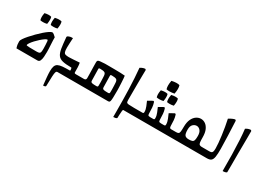

<svg xmlns="http://www.w3.org/2000/svg" viewBox="-29 -1384 3229 2381"><g transform="rotate(30 1585.5 -193.0)"><path d="M361 -164Q361 -184 359.5 -215.5Q358 -247 356 -267Q355 -274 353 -280Q351 -286 347 -286Q335 -286 312.5 -270.5Q290 -255 263.5 -231.5Q237 -208 213 -182Q189 -156 173.5 -133.5Q158 -111 158 -100Q158 -96 166 -94Q174 -92 204.5 -91Q235 -90 302 -90Q329 -90 341.5 -95Q354 -100 357.5 -116Q361 -132 361 -164ZM368 0Q293 0 214.5 0Q136 0 68 0Q58 -32 56 -50.5Q54 -69 54 -93Q54 -107 72 -134Q90 -161 120 -195Q150 -229 184.5 -264Q219 -299 253.5 -329Q288 -359 315.5 -377Q343 -395 357 -395Q365 -395 381.5 -382.5Q398 -370 411 -356Q411 -337 412 -308.5Q413 -280 415 -249Q417 -218 418 -192Q419 -166 419 -152Q419 -116 416.5 -81Q414 -46 403.5 -23Q393 0 368 0ZM151 -450Q145 -469 144.5 -493Q144 -517 151 -552Q181 -559 206 -559.5Q231 -560 246 -554Q258 -519 246 -453Q218 -446 191 -446Q164 -446 151 -450ZM291 -464Q285 -483 284.5 -507Q284 -531 291 -566Q321 -573 346 -573.5Q371 -574 386 -568Q398 -533 386 -467Q358 -460 331 -460Q304 -460 291 -464Z M873 -90H928V0Q898 0 872 0Q846 0 817 0Q788 0 749.5 0Q711 0 655 0Q641 0 634.5 17Q628 34 626 80Q624 126 622 214Q622 228 608.5 231.5Q595 235 585 235Q578 170 573.5 121.5Q569 73 569 38Q569 -9 579 -35.5Q589 -62 612.5 -74Q636 -86 677 -89.5Q718 -93 779 -93Q785 -93 785 -103Q785 -112 781 -128Q780 -134 773 -134Q695 -134 650 -145Q605 -156 583 -186.5Q561 -217 551.5 -275.5Q542 -334 534 -430Q534 -437 538 -441Q542 -445 547 -448Q560 -454 572 -457Q584 -460 612 -460Q610 -423 608 -385.5Q606 -348 606 -322Q606 -281 612.5 -261Q619 -241 636.5 -235.5Q654 -230 685 -230Q711 -230 748.5 -233Q786 -236 837 -239Q843 -209 844 -174.5Q845 -140 845 -105Q845 -98 849 -94Q853 -90 873 -90Z M888 0V-90H984Q1013 -90 1013 -119Q1013 -137 1012.5 -167Q1012 -197 1011 -231Q1010 -265 1009.5 -295.5Q1009 -326 1009 -345Q1009 -361 1016 -368.5Q1023 -376 1045.5 -379Q1068 -382 1114 -384Q1121 -384 1136 -384Q1151 -384 1171 -384Q1207 -384 1251.5 -383.5Q1296 -383 1337 -382Q1378 -381 1401 -378Q1403 -370 1405 -343Q1407 -316 1409 -282Q1411 -248 1412 -218Q1413 -188 1413 -174Q1413 -111 1412 -75.5Q1411 -40 1407.5 -24Q1404 -8 1397 -4Q1390 0 1377 0ZM1160 -90Q1172 -90 1177 -94Q1182 -98 1182 -109Q1183 -127 1182.5 -151.5Q1182 -176 1181 -200.5Q1180 -225 1179 -241Q1178 -279 1160 -289.5Q1142 -300 1097 -300Q1081 -300 1077.5 -296.5Q1074 -293 1075 -277Q1075 -268 1075.5 -247Q1076 -226 1076.5 -202Q1077 -178 1077.5 -157Q1078 -136 1078 -126Q1078 -112 1082.5 -104Q1087 -96 1104.5 -93Q1122 -90 1160 -90ZM1327 -90Q1339 -90 1344 -94Q1349 -98 1349 -109Q1350 -127 1349.5 -151.5Q1349 -176 1348 -200.5Q1347 -225 1346 -241Q1345 -279 1327 -289.5Q1309 -300 1264 -300Q1248 -300 1244.5 -296.5Q1241 -293 1242 -277Q1242 -268 1242.5 -247.5Q1243 -227 1243.5 -203Q1244 -179 1244.5 -158Q1245 -137 1245 -126Q1245 -112 1249.5 -104Q1254 -96 1271.5 -93Q1289 -90 1327 -90Z M1510 -554Q1532 -568 1550 -573.5Q1568 -579 1580 -579Q1583 -579 1591 -568Q1590 -540 1589.5 -488Q1589 -436 1588.5 -373.5Q1588 -311 1588 -249.5Q1588 -188 1588 -140Q1588 -116 1593 -105.5Q1598 -95 1622 -92.5Q1646 -90 1702 -90V0H1597Q1592 0 1589.5 21.5Q1587 43 1586 71.5Q1585 100 1584 123Q1576 132 1560 134.5Q1544 137 1533 137Q1533 116 1533 95Q1533 74 1533 52Q1533 -103 1528 -261Q1523 -419 1510 -554Z M2206 -138Q2206 -116 2210 -103Q2214 -90 2233 -90H2277V0H1662V-90H1819Q1829 -90 1833.5 -94Q1838 -98 1838 -111Q1838 -145 1822 -183.5Q1806 -222 1795 -247Q1818 -261 1837 -271Q1856 -281 1863 -285Q1872 -285 1875.5 -281Q1879 -277 1880 -271Q1890 -240 1893 -205.5Q1896 -171 1896 -138Q1896 -110 1900.5 -100Q1905 -90 1933 -90H1974Q1984 -90 1988.5 -94Q1993 -98 1993 -111Q1993 -145 1977 -183.5Q1961 -222 1950 -247Q1973 -261 1992 -271Q2011 -281 2018 -285Q2027 -285 2030.5 -281Q2034 -277 2035 -271Q2045 -240 2048 -205.5Q2051 -171 2051 -138Q2051 -110 2055.5 -100Q2060 -90 2088 -90H2129Q2139 -90 2143.5 -94Q2148 -98 2148 -111Q2148 -145 2132 -183.5Q2116 -222 2105 -247Q2128 -261 2147 -271Q2166 -281 2173 -285Q2182 -285 2185.5 -281Q2189 -277 2190 -271Q2200 -240 2203 -205.5Q2206 -171 2206 -138ZM1934 -491Q1927 -513 1926.5 -541.5Q1926 -570 1934 -612Q1969 -620 1999.5 -621Q2030 -622 2047 -615Q2062 -574 2047 -494Q2013 -487 1981 -486.5Q1949 -486 1934 -491ZM1879 -343Q1873 -362 1872.5 -386Q1872 -410 1879 -445Q1909 -452 1934 -452.5Q1959 -453 1974 -447Q1986 -412 1974 -346Q1946 -339 1919 -339Q1892 -339 1879 -343ZM2019 -357Q2013 -376 2012.5 -400Q2012 -424 2019 -459Q2049 -466 2074 -466.5Q2099 -467 2114 -461Q2126 -426 2114 -360Q2086 -353 2059 -353Q2032 -353 2019 -357Z M2237 0V-90H2302Q2325 -90 2335.5 -97Q2346 -104 2349 -126Q2352 -148 2352 -192Q2352 -261 2372.5 -304Q2393 -347 2424.5 -367.5Q2456 -388 2489 -388Q2523 -388 2552.5 -368Q2582 -348 2601 -306.5Q2620 -265 2620 -198Q2620 -154 2623 -130.5Q2626 -107 2637 -98.5Q2648 -90 2670 -90H2735V0ZM2483 -90Q2516 -90 2532.5 -97Q2549 -104 2554.5 -124Q2560 -144 2560 -183Q2560 -234 2538 -260Q2516 -286 2486 -286Q2458 -286 2434 -263.5Q2410 -241 2410 -189Q2410 -131 2425.5 -110.5Q2441 -90 2483 -90Z M2695 0V-90H2776Q2794 -90 2805.5 -94Q2817 -98 2822.5 -112.5Q2828 -127 2828 -160Q2828 -191 2824 -237.5Q2820 -284 2812.5 -339Q2805 -394 2795.5 -450.5Q2786 -507 2775 -556Q2797 -570 2822.5 -581.5Q2848 -593 2860 -593Q2864 -593 2872 -582Q2877 -473 2881 -373Q2885 -273 2886 -190Q2887 -114 2880 -72.5Q2873 -31 2853.5 -15.5Q2834 0 2794 0Z M3103 -567Q3103 -528 3103 -473Q3103 -418 3102 -359.5Q3101 -301 3101 -248.5Q3101 -196 3101 -161Q3101 -124 3101 -83.5Q3101 -43 3100.5 -13Q3100 17 3100 24Q3093 33 3074.5 36.5Q3056 40 3043 39Q3044 -85 3041.5 -195.5Q3039 -306 3034 -397.5Q3029 -489 3021 -554Q3043 -568 3061 -573Q3079 -578 3091 -578Q3095 -578 3103 -567Z"/></g></svg>

Font: Ruwudu
Style: Regular
Weight: 400
Designer: Becca Hirsbrunner Spalinger
Foundry: SIL International
Version: Version 3.000